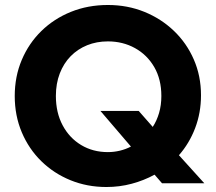

<svg xmlns="http://www.w3.org/2000/svg" viewBox="-20 -735 865 770"><path d="M629.8 0 599.9 -34.5Q557 -11.1 508.2 1.9Q459.5 15 406.6 15Q329.6 15 262.8 -12.2Q196 -39.4 145.8 -88.5Q95.6 -137.6 67.4 -204.3Q39.1 -271 39.1 -350Q39.1 -428 67.2 -494.5Q95.2 -561 145.8 -610.5Q196.4 -660 264.5 -687.5Q332.6 -715 412.6 -715Q491 -715 558.7 -687.6Q626.4 -660.1 677.6 -611.1Q728.8 -562 757.4 -496.1Q786.1 -430.2 786.1 -353Q786.1 -282.8 762.6 -221.2Q739.1 -159.8 697.6 -112.5L799.4 0ZM412.6 -125Q437 -125 460.7 -130.7Q484.4 -136.4 505.1 -147.2L382.8 -290.1L536.4 -290L592.6 -226Q608.8 -250.8 617.9 -281.9Q627.1 -313.1 627.1 -350Q627.1 -416.8 598.6 -466Q570 -515.2 521.3 -542.1Q472.6 -569 412.6 -569Q367.6 -569 329.5 -553.6Q291.4 -538.1 263.4 -509.6Q235.4 -481 219.8 -440.6Q204.1 -400.1 204.1 -350Q204.1 -283.2 231.2 -232.5Q258.2 -181.8 305.4 -153.4Q352.6 -125 412.6 -125Z"/></svg>

Font: Geologica-Sharp
Style: Regular
Weight: 100
Designer: Sindre Bremnes, Frode Helland
Foundry: Monokrom Skriftforlag AS
Version: Version 1.010;gftools[0.9.28]